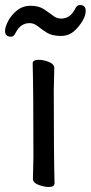

<svg xmlns="http://www.w3.org/2000/svg" viewBox="-42 -728 361 764"><path d="M152 16Q133 16 111 7.5Q89 -1 89 -17L91 -105Q91 -368 88 -475Q88 -490 112 -490Q131 -490 152.5 -481.5Q174 -473 174 -457L172 -368Q172 -105 175 1Q175 16 152 16ZM2 -582Q-22 -582 -22 -605Q-22 -620 -10 -643.5Q2 -667 25 -686Q48 -705 80 -705Q112 -705 132.5 -691.5Q153 -678 168.5 -666Q184 -654 201 -654Q238 -654 257 -693Q264 -708 276 -708Q299 -708 299 -685Q299 -654 264 -615Q238 -585 201 -585Q165 -585 144.5 -598Q124 -611 108.5 -623.5Q93 -636 76 -636Q39 -636 20 -597Q13 -582 2 -582Z"/></svg>

Font: LXGW WenKai Medium
Style: Regular
Weight: 500
Designer: LXGW / Fontworks Inc.
Foundry: LXGW / Fontworks Inc.
Version: Version 1.501; October 10, 2024